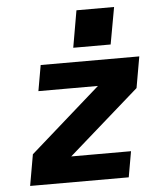

<svg xmlns="http://www.w3.org/2000/svg" viewBox="-52 -759 648 803"><g transform="rotate(-5 272.0 -357.5)"><path d="M299 -715H457L429 -560H272ZM130 -500H544L521 -369L224 -108H475L456 0H42L65 -131L361 -392H111Z"/></g></svg>

Font: Overused Grotesk
Style: Bold Italic
Weight: 700
Italic angle: -10°
Version: Version 0.003